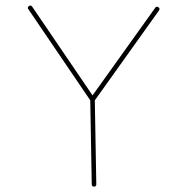

<svg xmlns="http://www.w3.org/2000/svg" viewBox="-20 -672 678 700"><path d="M322.8 8.3Q314.5 8.3 314.5 0L309.1 -306.2L83.5 -638.2Q78.6 -644.5 85.4 -649.9Q91.8 -654.8 97.2 -647.9L317.4 -324.2L545.9 -643.6Q550.3 -650.4 557.6 -645.5Q564.5 -641.1 559.6 -633.8L325.7 -306.2L331.1 0Q331.1 8.3 322.8 8.3Z"/></svg>

Font: Mikhak-DS2-FD Thin
Style: Regular
Weight: 100
Designer: Amin Abedi
Version: Version 3.2